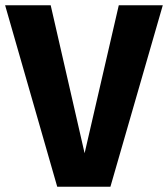

<svg xmlns="http://www.w3.org/2000/svg" viewBox="-20 -713 642 733"><path d="M303 -128 433.5 -693H601.5L401.5 0H198.5L-0.5 -693H173.5Z"/></svg>

Font: Fira Code Light
Style: Bold
Weight: 700
Monospace: yes
Version: Version 5.002